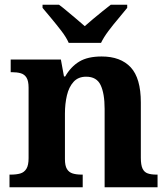

<svg xmlns="http://www.w3.org/2000/svg" viewBox="-20 -786 707 806"><path d="M19.9 0V-53H25.6Q48.6 -53 65 -57.7Q81.5 -62.4 90.8 -77.4Q100 -92.3 100 -122.1V-417.9Q100 -446.1 91.3 -460.1Q82.7 -474 67 -478.5Q51.3 -483 29.3 -483H24.9V-536H235.6L248.6 -464.9H253.6Q277.6 -506.4 313 -527.6Q348.3 -548.9 406.7 -548.9Q486.3 -548.9 528.8 -503.3Q571.2 -457.6 571.2 -355.8V-123.9Q571.2 -93.4 578.4 -78.2Q585.6 -63 600.3 -58Q614.9 -53 636.9 -53H641.4V0H419.2V-328.8Q419.2 -393.2 402.5 -428.6Q385.9 -464 341.7 -464Q308.3 -464 288.8 -442.4Q269.2 -420.8 260.9 -385.5Q252.6 -350.2 252.6 -309V-118.3Q252.6 -90.4 261 -76.5Q269.4 -62.6 285.1 -57.8Q300.7 -53 322.7 -53H327.2V0ZM268.5 -606Q258.5 -629 238.2 -655.5Q217.9 -682 196.2 -708Q174.6 -734 158.6 -753V-766H227.8Q242.2 -755.6 261.5 -739.2Q280.7 -722.8 300.8 -706.3Q320.8 -689.8 335.8 -676.2Q350.8 -689.8 370.8 -706.3Q390.9 -722.8 410.9 -739.2Q431 -755.6 444.8 -766H514V-753Q499 -734 476.9 -708Q454.7 -682 434.9 -655.5Q415.1 -629 404.1 -606Z"/></svg>

Font: Noto Serif Malayalam
Style: Regular
Weight: 400
Designer: Indian type Foundry, Jelle Bosma, Monotype Design Team
Foundry: Monotype Imaging Inc.
Version: Version 2.103